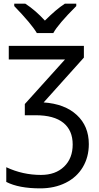

<svg xmlns="http://www.w3.org/2000/svg" viewBox="-20 -786 538 1046"><path d="M217.8 -228Q332.5 -220.2 398.2 -159.7Q463.9 -99.1 463.9 -1Q463.9 69.3 431.2 124.5Q398.4 179.7 337.6 210Q276.9 240.2 199.2 240.2Q82.5 240.2 14.2 205.1V125Q103.5 167 203.1 167Q282.2 167 329.1 121.8Q376 76.7 376 1Q376 -75.7 325.2 -116.9Q274.4 -158.2 173.8 -158.2H115.2V-219.2L334 -461.9H27.8V-536.1H437V-472.2ZM57.6 -766.1H117.7Q173.3 -730 224.6 -673.8Q286.1 -735.4 333.5 -766.1H395.5V-752.9Q295.4 -652.8 270.5 -606H180.7Q151.4 -655.8 57.6 -752.9Z"/></svg>

Font: NotoSans
Style: Regular
Weight: 400
Designer: Monotype Design team
Foundry: Monotype Imaging Inc.
Version: Version 1.04; ttfautohint (v1.4.1)